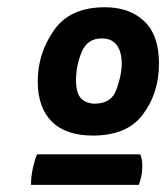

<svg xmlns="http://www.w3.org/2000/svg" viewBox="-20 -687 458 529"><path d="M268.6 -667Q171.9 -667 127.9 -602.5Q84 -539.1 84 -462.9Q84 -390.6 123 -351.6Q162.1 -313.5 235.4 -313.5Q331.1 -313.5 374 -372.1Q418 -430.7 418 -511.7Q418 -590.8 377 -628.9Q336.9 -667 268.6 -667ZM259.8 -581.1Q289.1 -581.1 301.8 -562.5Q315.4 -544.9 315.4 -510.7Q315.4 -480.5 300.8 -440.4Q287.1 -401.4 241.2 -401.4Q218.8 -401.4 204.1 -415Q189.5 -429.7 189.5 -465.8Q189.5 -506.8 205.1 -543.9Q220.7 -581.1 259.8 -581.1ZM82 -261.7Q75.2 -245.1 70.3 -222.7Q65.4 -199.2 65.4 -177.7Q164.1 -177.7 362.3 -177.7Q366.2 -186.5 369.1 -200.2Q372.1 -212.9 372.1 -228.5Q372.1 -242.2 370.1 -250Q368.2 -257.8 366.2 -261.7Q271.5 -261.7 82 -261.7Z"/></svg>

Font: cl
Style: Bold Italic
Weight: 400
Designer: Mitja Miklavcic
Version: Version 7.504; 2011; Build 1022